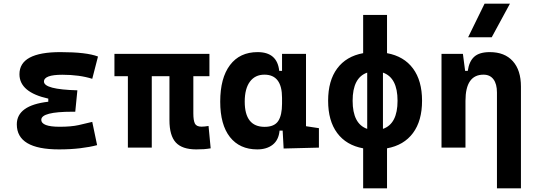

<svg xmlns="http://www.w3.org/2000/svg" viewBox="-20 -815 2970 1060"><path d="M305.7 9.8Q72.8 9.8 72.8 -128.4Q72.8 -233.4 246.6 -253.4V-270.5Q87.4 -305.7 87.4 -405.3Q87.4 -527.3 313.5 -527.3Q458 -527.3 521 -502.9L489.3 -379.9Q418.5 -402.3 324.2 -402.3Q222.7 -402.3 222.7 -364.7Q222.7 -321.3 407.2 -316.4L395.5 -198.2H379.9Q208 -198.2 208 -153.8Q208 -115.2 309.6 -115.2Q373 -115.2 414.8 -124.5Q456.5 -133.8 489.3 -142.1L516.1 -13.7Q475.6 -2.9 422.6 3.4Q369.6 9.8 305.7 9.8Z M1063.5 9.8Q985.4 9.8 950.4 -28.6Q915.5 -66.9 915.5 -151.4V-394.5H817.9V0H686V-394.5H611.8V-517.6H1136.2V-394.5H1047.4V-189Q1047.4 -150.4 1055.9 -133.1Q1064.5 -115.7 1092.8 -115.7Q1101.1 -115.7 1110.1 -116.7Q1119.1 -117.7 1131.3 -119.6L1143.1 3.9Q1122.6 7.3 1106 8.5Q1089.4 9.8 1063.5 9.8Z M1400.4 9.8Q1303.2 9.8 1249.5 -58.3Q1195.8 -126.5 1195.8 -253.9Q1195.8 -384.3 1249.8 -455.8Q1303.7 -527.3 1402.3 -527.3Q1510.7 -527.3 1521.5 -423.8H1537.1V-517.6H1669.4V-118.2L1740.7 -107.4V0L1545.9 4.9L1540.5 -93.8H1523.4Q1518.6 -42 1485.6 -16.1Q1452.6 9.8 1400.4 9.8ZM1537.1 -242.7V-274.9Q1537.1 -402.8 1439.9 -402.8Q1388.2 -402.8 1359.6 -364Q1331.1 -325.2 1331.1 -253.9Q1331.1 -114.7 1440.9 -114.7Q1494.6 -114.7 1515.9 -146.7Q1537.1 -178.7 1537.1 -242.7Z M1984.9 224.6V3.9Q1891.6 -13.2 1841.6 -80.6Q1791.5 -147.9 1791.5 -258.8Q1791.5 -369.6 1841.6 -437Q1891.6 -504.4 1984.9 -521.5V-732.4H2116.7V-521.5Q2210 -504.4 2260 -437Q2310.1 -369.6 2310.1 -258.8Q2310.1 -147.9 2260 -80.6Q2210 -13.2 2116.7 3.9V224.6ZM2007.3 -103.5V-414.1Q1926.8 -386.2 1926.8 -258.8Q1926.8 -131.3 2007.3 -103.5ZM2094.2 -414.1V-103.5Q2174.8 -131.3 2174.8 -258.8Q2174.8 -386.2 2094.2 -414.1Z M2723.6 224.6V-304.2Q2723.6 -351.6 2704.3 -377.2Q2685.1 -402.8 2649.4 -402.8Q2549.8 -402.8 2549.8 -258.3V0H2417.5V-517.6H2535.6L2547.9 -423.8H2562.5Q2569.8 -476.1 2598.1 -501.7Q2626.5 -527.3 2684.1 -527.3Q2766.1 -527.3 2811 -477.5Q2856 -427.7 2856 -336.9V224.6ZM2564.5 -609.4 2655.3 -794.9H2795.4L2694.8 -609.4Z"/></svg>

Font: Cascadia Mono PL
Style: Bold
Weight: 700
Monospace: yes
Designer: Aaron Bell
Foundry: Saja Typeworks
Version: Version 2404.023; ttfautohint (v1.8.4)